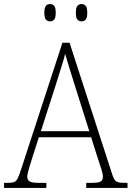

<svg xmlns="http://www.w3.org/2000/svg" viewBox="-22 -924 647 944"><path d="M-2 0V-25H16Q37 -25 47.5 -29Q58 -33 65 -47Q72 -61 81 -89L285 -714H320L529 -69Q538 -40 548.5 -32.5Q559 -25 590 -25H605V0H402V-25H430Q464 -25 474 -32.5Q484 -40 484 -56Q484 -69 476 -93.5Q468 -118 463 -133L426 -249H169L134 -140Q131 -130 126 -113.5Q121 -97 116.5 -81Q112 -65 112 -56Q112 -40 123 -32.5Q134 -25 168 -25H206V0ZM179 -279H417L349 -494Q334 -540 320.5 -585Q307 -630 298 -660Q295 -643 286.5 -616.5Q278 -590 269 -560.5Q260 -531 252 -506ZM379 -819Q366 -819 358.5 -828Q351 -837 351 -861Q351 -886 358.5 -895Q366 -904 379 -904Q392 -904 399.5 -895Q407 -886 407 -861Q407 -837 399.5 -828Q392 -819 379 -819ZM224 -819Q211 -819 203.5 -828Q196 -837 196 -861Q196 -886 203.5 -895Q211 -904 224 -904Q237 -904 244.5 -895Q252 -886 252 -861Q252 -837 244.5 -828Q237 -819 224 -819Z"/></svg>

Font: Noto Serif Lao SemiCondensed ExtraLight
Style: Regular
Weight: 200
Width: 4
Designer: Monotype Design Team
Foundry: Monotype Imaging Inc.
Version: Version 2.003; ttfautohint (v1.8.4.7-5d5b)